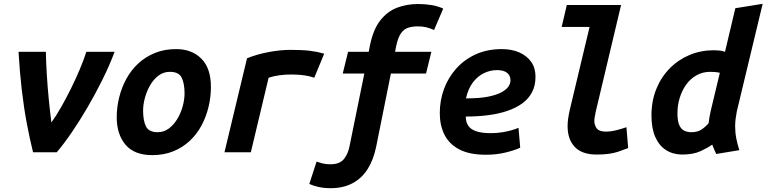

<svg xmlns="http://www.w3.org/2000/svg" viewBox="-20 -797 4012 1005"><path d="M153 0Q136 -68 120.5 -150Q105 -232 94 -326.5Q83 -421 77 -526H220Q221 -472 225 -406.5Q229 -341 235.5 -275.5Q242 -210 249 -156Q273 -189 299.5 -235.5Q326 -282 351.5 -333.5Q377 -385 398 -435Q419 -485 432 -526H580Q553 -454 516 -379.5Q479 -305 437.5 -234Q396 -163 354.5 -102.5Q313 -42 277 0Z M777 15Q683 15 637 -39.5Q591 -94 591 -183Q591 -236 604 -288Q617 -340 642 -385.5Q667 -431 704.5 -465.5Q742 -500 791.5 -520Q841 -540 902 -540Q984 -540 1034 -490Q1084 -440 1084 -342Q1084 -289 1071.5 -237Q1059 -185 1034.5 -139.5Q1010 -94 973 -59.5Q936 -25 887 -5Q838 15 777 15ZM805 -105Q838 -105 864 -124.5Q890 -144 908.5 -175Q927 -206 936.5 -241.5Q946 -277 946 -308Q946 -360 931 -390.5Q916 -421 869 -421Q836 -421 810 -401.5Q784 -382 766 -351Q748 -320 738.5 -284.5Q729 -249 729 -218Q729 -166 744 -135.5Q759 -105 805 -105Z M1155 0 1273 -492Q1325 -513 1386.5 -524.5Q1448 -536 1501 -536Q1564 -536 1603.5 -531Q1643 -526 1677 -516L1625 -390Q1611 -395 1593 -399Q1575 -403 1552.5 -405Q1530 -407 1502 -407Q1473 -407 1442.5 -403Q1412 -399 1386 -390L1293 0Z M1711 188Q1677 188 1649 182Q1621 176 1599 166L1637 49Q1651 54 1668.5 58.5Q1686 63 1709 63Q1759 63 1781 34.5Q1803 6 1810 -34L1887 -412H1774L1802 -526H1910L1916 -557Q1933 -642 1970 -689.5Q2007 -737 2058 -756.5Q2109 -776 2169 -776Q2205 -776 2238.5 -770.5Q2272 -765 2300 -752L2252 -640Q2230 -650 2210 -654.5Q2190 -659 2167 -659Q2141 -659 2118.5 -652.5Q2096 -646 2080 -624.5Q2064 -603 2054 -557L2048 -526H2238L2210 -412H2026L1949 -29Q1935 40 1904 88.5Q1873 137 1824.5 162.5Q1776 188 1711 188Z M2523 13Q2437 13 2384 -15Q2331 -43 2306.5 -92Q2282 -141 2282 -205Q2282 -271 2304 -331Q2326 -391 2368 -438Q2410 -485 2470 -512.5Q2530 -540 2607 -540Q2659 -540 2698.5 -522.5Q2738 -505 2760.5 -473Q2783 -441 2783 -395Q2783 -349 2765 -314.5Q2747 -280 2714 -256Q2681 -232 2635.5 -216.5Q2590 -201 2535 -194Q2480 -187 2418 -187Q2418 -160 2430 -140.5Q2442 -121 2471 -110.5Q2500 -100 2550 -100Q2580 -100 2608 -104.5Q2636 -109 2658.5 -115.5Q2681 -122 2694 -128L2703 -24Q2676 -11 2628 1Q2580 13 2523 13ZM2419 -282Q2490 -282 2535 -291Q2580 -300 2606 -314.5Q2632 -329 2642 -345Q2652 -361 2652 -376Q2652 -394 2643.5 -406Q2635 -418 2619.5 -424Q2604 -430 2581 -430Q2547 -430 2514 -414.5Q2481 -399 2456 -366.5Q2431 -334 2419 -282Z M3103 12Q3027 12 2989 -27.5Q2951 -67 2951 -137Q2951 -156 2954 -177Q2957 -198 2962 -220L3066 -656H2920L2947 -771H3231L3098 -211Q3096 -200 3093.5 -187Q3091 -174 3091 -164Q3091 -142 3103.5 -125Q3116 -108 3153 -108Q3174 -108 3196 -113Q3218 -118 3235 -123.5Q3252 -129 3259 -131L3268 -22Q3259 -18 3216 -3Q3173 12 3103 12Z M3549 12Q3500 11 3464.5 -12.5Q3429 -36 3409.5 -81Q3390 -126 3390 -193Q3390 -269 3415.5 -331.5Q3441 -394 3486 -439.5Q3531 -485 3590 -509.5Q3649 -534 3717 -534Q3731 -534 3745.5 -532.5Q3760 -531 3775 -526L3829 -754L3972 -777L3837 -215Q3833 -195 3830.5 -175.5Q3828 -156 3828 -136Q3828 -103 3834 -72.5Q3840 -42 3850 -11L3729 9Q3725 1 3717.5 -16.5Q3710 -34 3708 -40Q3686 -24 3647.5 -6Q3609 12 3549 12ZM3599 -105Q3631 -105 3652 -119Q3673 -133 3689 -152Q3691 -169 3693.5 -183Q3696 -197 3700 -216L3748 -416Q3735 -419 3722 -420Q3709 -421 3697 -421Q3658 -421 3626 -403Q3594 -385 3572 -354.5Q3550 -324 3538 -285Q3526 -246 3526 -204Q3526 -165 3535 -143.5Q3544 -122 3560.5 -113.5Q3577 -105 3599 -105Z"/></svg>

Font: Ubuntu Sans Mono
Style: Italic
Weight: 400
Italic angle: -13.5°
Monospace: yes
Designer: Dalton Maag Ltd
Foundry: Dalton Maag Ltd
Version: Version 1.006